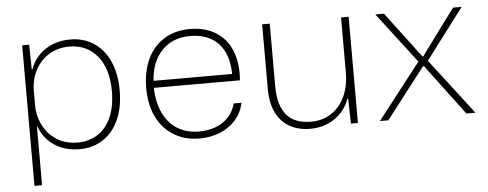

<svg xmlns="http://www.w3.org/2000/svg" viewBox="-48 -644 2365 931"><g transform="rotate(-5 1135.0 -179.0)"><path d="M85 -517H119L121 -396H124Q145 -455 196.5 -490Q248 -525 320 -525Q384 -525 433.5 -492.5Q483 -460 510 -399.5Q537 -339 537 -258Q537 -176 510 -116Q483 -56 433.5 -23.5Q384 9 320 9Q248 9 196.5 -25.5Q145 -60 124 -119H122V167H85ZM499 -258Q499 -367 448 -429Q397 -491 312 -491Q254 -491 211 -463.5Q168 -436 145 -390.5Q122 -345 122 -293V-222Q122 -170 145 -124.5Q168 -79 211 -51.5Q254 -24 312 -24Q368 -24 410.5 -51.5Q453 -79 476 -132Q499 -185 499 -258Z M666 -258Q666 -337 694 -397.5Q722 -458 775.5 -491.5Q829 -525 901 -525Q978 -525 1030.5 -490.5Q1083 -456 1106 -395Q1129 -334 1122 -256H703Q705 -184 730 -132Q755 -80 799.5 -53Q844 -26 903 -26Q973 -26 1020.5 -58.5Q1068 -91 1082 -147H1120Q1111 -101 1080.5 -65.5Q1050 -30 1004 -11Q958 8 903 8Q832 8 778 -25Q724 -58 695 -118Q666 -178 666 -258ZM699 -290H1092L1087 -281Q1088 -350 1065 -397.5Q1042 -445 999.5 -468Q957 -491 900 -491Q814 -491 761.5 -436Q709 -381 704 -284Z M1253 -204V-517H1290V-211Q1290 -121 1328.5 -73.5Q1367 -26 1450 -26Q1504 -26 1546.5 -53.5Q1589 -81 1613 -131.5Q1637 -182 1637 -249V-517H1674V0H1640L1637 -121H1633Q1612 -62 1560.5 -27Q1509 8 1442 8Q1385 8 1342.5 -15.5Q1300 -39 1276.5 -86.5Q1253 -134 1253 -204Z M1992 -271 1804 -517H1846L2001 -311L2014 -294H2018L2030 -311L2182 -517H2224L2038 -271L2246 0H2202L2031 -228L2017 -247H2013L1998 -228L1822 0H1781Z"/></g></svg>

Font: Mona Sans VF XLt
Style: Regular
Weight: 200
Designer: Deni Anggara
Foundry: GitHub
Version: Version 2.000;Glyphs 3.2.3 (3260)